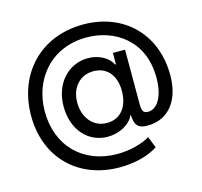

<svg xmlns="http://www.w3.org/2000/svg" viewBox="-127 -859 1266 1205"><g transform="rotate(-15 506.0 -256.0)"><path d="M508 207C608 207 700 181 755 143L726 70C673 101 595 122 514 122C291 122 141 -29 141 -253C141 -462 282 -635 514 -635C692 -635 873 -523 873 -278C873 -156 828 -84 767 -84C739 -84 728 -97 728 -146V-498H649V-424H644C622 -471 560 -507 488 -507C366 -507 263 -408 263 -252C263 -102 356 2 483 2C558 2 630 -36 654 -92H657C660 -32 675 -1 741 -1C882 -1 961 -110 961 -271C961 -538 777 -719 515 -719C234 -719 51 -519 51 -249C51 22 235 207 508 207ZM352 -254C352 -352 413 -419 500 -419C595 -419 642 -346 642 -254C642 -153 591 -83 501 -83C406 -83 352 -163 352 -254Z"/></g></svg>

Font: Wafeq Medium
Style: Regular
Weight: 500
Designer: Rasmus Andersson & Azza Alameddine
Foundry: Google & TypeTogether
Version: Version 3.000;January 28, 2025;FontCreator 15.0.0.3014 64-bi